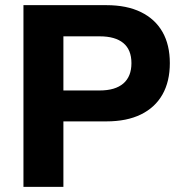

<svg xmlns="http://www.w3.org/2000/svg" viewBox="-20 -725 704 745"><path d="M71 0V-705H393Q472 -705 527 -678Q582 -651 610.5 -601Q639 -551 639 -480Q639 -409 610.5 -358.5Q582 -308 527 -281Q472 -254 393 -254H226V0ZM226 -374H367Q427 -374 458.5 -401Q490 -428 490 -480Q490 -532 458.5 -558Q427 -584 367 -584H226Z"/></svg>

Font: Nunito Sans 12pt ExtraBold
Style: Regular
Weight: 800
Designer: Vernon Adams
Foundry: Vernon Adams
Version: Version 3.101;gftools[0.9.27]